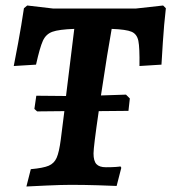

<svg xmlns="http://www.w3.org/2000/svg" viewBox="-20 -672 623 698"><path d="M583 -642Q576 -581 572 -518Q568 -455 567 -437L487 -432Q488 -499 483 -523.5Q478 -548 458.5 -556.5Q439 -565 386 -567Q372 -491 347 -325L438 -328L452 -314L447 -269L339 -268Q320 -138 320 -114Q320 -87 330.5 -75.5Q341 -64 365 -64Q386 -64 400 -65Q414 -66 418 -67L421 -62L404 4Q385 3 335 1.5Q285 0 237 0Q204 0 149 2.5Q94 5 76 6L92 -57Q137 -61 157 -69.5Q177 -78 186 -98.5Q195 -119 201 -165L214 -268L115 -267L105 -276L112 -324L220 -323L250 -567Q194 -565 170.5 -556.5Q147 -548 136 -524Q125 -500 111 -437L30 -432Q34 -451 46 -516Q58 -581 67 -642L79 -652L173 -641H474L573 -652Z"/></svg>

Font: Alegreya
Style: Bold Italic
Weight: 700
Italic angle: -7°
Designer: Juan Pablo del Peral
Foundry: Huerta Tipografica
Version: Version 2.007; ttfautohint (v1.6)